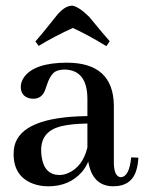

<svg xmlns="http://www.w3.org/2000/svg" viewBox="-20 -651 516 681"><path d="M380.9 9.8Q449.2 9.8 464.8 -51.8Q469.7 -69.3 470.7 -91.8L445.3 -92.8Q438.5 -23.4 408.2 -22.5Q384.8 -24.4 383.8 -72.3V-277.3Q381.8 -427.7 218.8 -428.7Q100.6 -428.7 64.5 -376Q53.7 -359.4 53.7 -342.8Q53.7 -311.5 83 -302.7Q90.8 -300.8 98.6 -300.8Q128.9 -300.8 140.6 -333Q142.6 -337.9 145.5 -347.7Q158.2 -386.7 176.8 -397.5Q190.4 -404.3 210 -404.3Q289.1 -402.3 290 -301.8V-239.3Q55.7 -236.3 31.2 -132.8Q28.3 -119.1 28.3 -104.5Q28.3 -26.4 95.7 0Q121.1 9.8 151.4 9.8Q225.6 9.8 270.5 -41Q285.2 -58.6 293 -78.1Q307.6 8.8 380.9 9.8ZM191.4 -30.3Q137.7 -30.3 127.9 -93.8Q126 -105.5 126 -119.1Q126 -185.5 196.3 -203.1Q232.4 -211.9 290 -212.9V-127.9Q273.4 -59.6 221.7 -37.1Q206.1 -30.3 191.4 -30.3ZM357.4 -487.3 369.1 -504.9Q354.5 -520.5 295.9 -591.8Q258.8 -627.9 236.3 -630.9Q210 -630.9 181.6 -596.7Q175.8 -589.8 162.1 -572.3Q128.9 -530.3 105.5 -503.9L117.2 -488.3Q173.8 -522.5 238.3 -551.8Q290 -528.3 357.4 -487.3Z"/></svg>

Font: Abhaya Libre SemiBold
Style: Regular
Weight: 600
Designer: Pushpananda Ekanayake, Sol Matas, Pathum Egodawatta
Foundry: Mooniak
Version: Version 1.050 ; ttfautohint (v1.6)